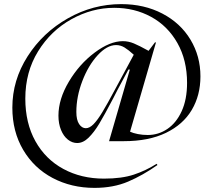

<svg xmlns="http://www.w3.org/2000/svg" viewBox="-20 -744 1006 933"><path d="M510 -58 611 -406H604L552 -309L530 -266Q487 -184 462 -142.5Q437 -101 410.5 -75Q384 -49 355 -49Q331 -49 310 -65.5Q289 -82 276.5 -112.5Q264 -143 264 -182Q264 -262 314.5 -347Q365 -432 439.5 -488Q514 -544 577 -544Q604 -544 630.5 -533Q657 -522 702 -497L733 -538H738L612 -104Q627 -97 650 -92.5Q673 -88 698 -88Q750 -88 793.5 -117.5Q837 -147 863 -204Q889 -261 889 -341Q889 -452 842 -535Q795 -618 714.5 -662Q634 -706 535 -706Q427 -706 327 -650.5Q227 -595 165 -494.5Q103 -394 103 -265Q103 -146 152 -58Q201 30 288 77Q375 124 485 124Q572 124 630.5 104.5Q689 85 741 52L745 58Q674 108 602.5 138.5Q531 169 439 169Q327 169 236 121Q145 73 92.5 -16Q40 -105 40 -221Q40 -354 114 -470Q188 -586 310 -655Q432 -724 569 -724Q681 -724 769 -678Q857 -632 905.5 -551.5Q954 -471 954 -373Q954 -281 912 -210Q870 -139 786.5 -98.5Q703 -58 582 -58ZM397 -121Q415 -121 434 -140Q453 -159 477 -198.5Q501 -238 541 -313L630 -478Q605 -501 585.5 -513Q566 -525 544 -525Q500 -525 454.5 -475.5Q409 -426 380 -350Q351 -274 351 -200Q351 -161 364.5 -141Q378 -121 397 -121Z"/></svg>

Font: Nyght Serif Italic
Style: Regular
Weight: 400
Italic angle: -16°
Designer: Maksym Kobuzan
Version: Version 0.410